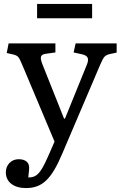

<svg xmlns="http://www.w3.org/2000/svg" viewBox="-20 -728 616 978"><path d="M112.8 230Q65.9 230 37.8 208.5Q9.8 187 9.8 149.9Q9.8 121.1 28.3 102.1Q46.9 83 75.2 83Q98.1 83 112.1 92.5Q126 102.1 127.9 119.1Q128.9 125 127.9 138.9Q127 152.8 124 175.8Q145 176.8 161.6 167Q178.2 157.2 194.6 129.6Q210.9 102.1 232.9 50.8L257.8 -6.8L92.8 -398.9Q80.6 -428.7 73.2 -437.3Q65.9 -445.8 48.8 -450.2L14.2 -458L23.9 -506.8H262.2V-460.9L213.9 -454.1Q195.8 -452.1 189.9 -442.1Q184.1 -432.1 194.8 -403.8L306.2 -124H311L421.9 -397Q431.6 -419.9 426.8 -432.9Q421.9 -445.8 398.9 -451.2L355 -460.9L365.2 -506.8H574.2V-460L537.1 -452.1Q521 -448.2 512.5 -439.2Q503.9 -430.2 490.2 -397.9L296.9 55.2Q275.9 105 255.9 138.4Q235.8 171.9 214.4 191.9Q192.9 211.9 168.2 220.9Q143.6 230 112.8 230ZM168.9 -634.8V-708H449.2V-634.8Z"/></svg>

Font: Literata
Style: Regular
Weight: 400
Designer: Latin by Veronika Burian and Jose Scaglione. Greek by Irene Vlachou. Cyrillic by Vera Evstafieva.
Foundry: TypeTogether
Version: Version 3.002